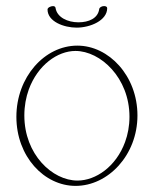

<svg xmlns="http://www.w3.org/2000/svg" viewBox="-20 -606 510 635"><path d="M334.5 -579.1C334.5 -583 330.6 -585.9 324.2 -585.9C315.9 -585.9 308.6 -581.1 308.1 -575.7C303.7 -545.4 273.9 -532.2 239.3 -532.2C204.6 -532.2 168.5 -547.9 163.6 -580.1C163 -584.1 159.5 -585.8 155.1 -585.8C147.4 -585.8 137.2 -580.6 137.2 -574.7C137.2 -534.7 191.4 -514.6 233.4 -514.6C278.3 -514.6 334.5 -538.1 334.5 -579.1ZM434.6 -224.1C434.6 -355.5 339.8 -455.1 235.8 -455.1C127.4 -455.1 34.2 -351.1 34.2 -219.7C34.2 -88.4 126 8.8 230 8.8C337.4 8.8 434.6 -92.8 434.6 -224.1ZM236.3 -8.8C153.3 -8.8 60.5 -95.2 60.5 -224.1C60.5 -255.4 65.9 -284.2 75.2 -310.1C105 -391.1 170.4 -437.5 229.5 -437.5C312.5 -437.5 408.2 -348.6 408.2 -219.7C408.2 -189.5 402.8 -161.1 393.6 -136.2C363.8 -54.7 296.4 -8.8 236.3 -8.8Z"/></svg>

Font: WireWyrm
Style: Light
Weight: 200
Version: Version 001.000